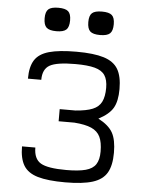

<svg xmlns="http://www.w3.org/2000/svg" viewBox="-58 -886 715 946"><g transform="rotate(5 300.0 -413.0)"><path d="M300 14Q214 14 164.5 -0.5Q115 -15 94 -49.5Q73 -84 73 -144H139Q139 -88 173.5 -67.5Q208 -47 300 -47Q361 -47 396 -56.5Q431 -66 446 -89Q461 -112 461 -152Q461 -198 448 -225Q435 -252 404.5 -265.5Q374 -279 320 -283H242V-343H320Q374 -347 404.5 -359.5Q435 -372 448 -398Q461 -424 461 -467Q461 -507 446 -529.5Q431 -552 396 -561.5Q361 -571 300 -571Q208 -571 173.5 -551.5Q139 -532 139 -479H73Q73 -538 94 -571Q115 -604 164.5 -618Q214 -632 300 -632Q386 -632 435.5 -616.5Q485 -601 506 -565.5Q527 -530 527 -467Q527 -407 507.5 -373.5Q488 -340 436 -313Q488 -286 507.5 -251Q527 -216 527 -152Q527 -89 506 -53Q485 -17 435.5 -1.5Q386 14 300 14ZM408 -724Q373 -724 359 -737Q345 -750 345 -783Q345 -815 359 -827.5Q373 -840 408 -840Q443 -840 457 -827.5Q471 -815 471 -783Q471 -750 457 -737Q443 -724 408 -724ZM192 -724Q157 -724 143 -737Q129 -750 129 -783Q129 -815 143 -827.5Q157 -840 192 -840Q227 -840 241 -827.5Q255 -815 255 -783Q255 -750 241 -737Q227 -724 192 -724Z"/></g></svg>

Font: Victor Mono Light
Style: Regular
Weight: 300
Monospace: yes
Designer: Rune Bjørnerås
Version: Version 1.561;gftools[0.9.30]